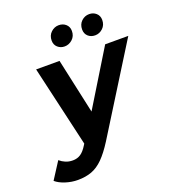

<svg xmlns="http://www.w3.org/2000/svg" viewBox="-256 -875 1082 1202"><g transform="rotate(-20 285.0 -274.0)"><path d="M56 202Q15 202 -25.5 189Q-66 176 -90 155L-18 43Q-1 58 20.5 67Q42 76 68 76Q98 76 120.5 61Q143 46 165 10L208 -58L222 -74L506 -538H660L302 36Q262 99 225.5 135.5Q189 172 148.5 187Q108 202 56 202ZM175 21 46 -538H202L300 -88ZM467 -612Q439 -612 420.5 -629Q402 -646 402 -674Q402 -708 424 -729Q446 -750 476 -750Q503 -750 522 -733Q541 -716 541 -688Q541 -654 518.5 -633Q496 -612 467 -612ZM264 -612Q237 -612 218 -629Q199 -646 199 -674Q199 -708 221.5 -729Q244 -750 273 -750Q301 -750 320 -733Q339 -716 339 -688Q339 -654 316 -633Q293 -612 264 -612Z"/></g></svg>

Font: MOST Montserrat
Style: Bold Italic
Weight: 700
Italic angle: -11.3°
Designer: Julieta Ulanovsky
Foundry: Julieta Ulanovsky
Version: Version 8.000;March 11, 2024;FontCreator 15.0.0.2926 64-bit